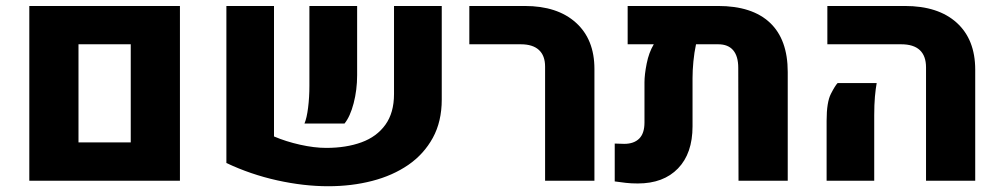

<svg xmlns="http://www.w3.org/2000/svg" viewBox="-20 -608 3365 646"><path d="M78.6 0V-587.9H585.4V0ZM244.1 -128.9H419.9V-459H244.1Z M901.9 -587.9V-148.9Q941.9 -131.8 989.7 -121.1Q1037.6 -110.4 1077.6 -110.4Q1145 -110.4 1196.3 -129.2Q1247.6 -147.9 1276.6 -188.2Q1305.7 -228.5 1305.7 -291.5V-587.9H1466.3V-272.9Q1466.3 -199.2 1436.3 -144.3Q1406.2 -89.4 1353.8 -53.2Q1301.3 -17.1 1232.2 0.7Q1163.1 18.6 1084.5 18.6Q1002 18.6 912.6 -1.2Q823.2 -21 741.7 -59.6V-587.9ZM1004.4 -192.4Q1012.2 -210.4 1016.6 -245.6Q1021 -280.8 1021 -319.3V-587.9H1181.6V-355Q1181.6 -305.7 1169.9 -260.7Q1158.2 -215.8 1139.2 -192.4Z M1814 0V-383.8Q1814 -420.9 1793.2 -439.9Q1772.5 -459 1732.4 -459H1559.1V-587.9H1745.6Q1855.5 -587.9 1917.7 -531.7Q1980 -475.6 1980 -376V0Z M2396 -587.9Q2510.7 -587.9 2570.6 -531.5Q2630.4 -475.1 2630.4 -365.7V0H2464.8L2463.9 -379.9Q2463.9 -418.9 2446.8 -439Q2429.7 -459 2396.5 -459H2321.8Q2315.9 -431.6 2313 -401.4Q2310.1 -371.1 2310.1 -345.7V-183.1Q2310.1 -91.8 2261.2 -41.3Q2212.4 9.3 2126 9.3Q2104 9.3 2086.2 7.3Q2068.4 5.4 2048.3 2.4V-125Q2055.7 -125 2063.7 -124.5Q2071.8 -124 2080.1 -124Q2112.8 -124 2130.6 -141.6Q2148.4 -159.2 2148.4 -195.8V-330.6Q2148.4 -356.9 2155.8 -394Q2163.1 -431.2 2179.7 -459H2091.8V-587.9Z M3095.7 0V-381.3Q3095.7 -419.9 3074.7 -439.5Q3053.7 -459 3012.2 -459H2763.7V-587.9H3024.4Q3136.7 -587.9 3199 -531.5Q3261.2 -475.1 3261.2 -373.5V0ZM2761.2 0V-201.7Q2761.2 -264.2 2775.6 -292.2Q2790 -320.3 2798.3 -328.6H2929.7Q2926.3 -310.1 2923.8 -283.2Q2921.4 -256.3 2921.4 -220.2V0Z"/></svg>

Font: Heebo ExtraBold
Style: Regular
Weight: 800
Designer: Oded Ezer
Foundry: Ezer Type House
Version: Version 3.100